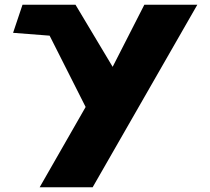

<svg xmlns="http://www.w3.org/2000/svg" viewBox="-20 -533 891 813"><path d="M591.2 -513 457 -250 299.7 -513H75.3L35.4 -394L190.1 -382L342.6 -80L147.9 260H372.3L815.6 -513Z"/></svg>

Font: Hussar
Style: BdWide
Weight: 700
Foundry: Cannot Into Space Fonts
Version: Version 2.00